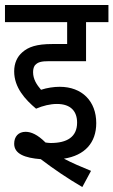

<svg xmlns="http://www.w3.org/2000/svg" viewBox="-20 -642 456 772"><path d="M209 -224C265 -224 290 -194 290 -149C290 -91 249 -67 184 -67C178 -67 170 -68 163 -69C131 -101 105 -112 83 -112C54 -112 37 -93 37 -64C37 -23 80 -7 144 -2C194 36 249 74 311 110L346 45C309 30 269 13 237 -4C321 -17 367 -68 367 -147C367 -235 310 -293 220 -293C197 -293 169 -289 145 -281C128 -301 113 -323 113 -352C113 -364 116 -376 123 -382C133 -392 146 -396 177 -396H326V-553H416V-622H0V-553H250V-465H191C126 -465 94 -453 70 -432C49 -414 37 -388 37 -355C37 -290 81 -242 125 -205C153 -217 182 -224 209 -224Z"/></svg>

Font: Noto Sans Devanagari UI Condensed
Style: Regular
Weight: 400
Width: 3
Designer: Jelle Bosma - Monotype Design Team
Foundry: Monotype Imaging Inc.
Version: Version 2.003